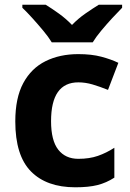

<svg xmlns="http://www.w3.org/2000/svg" viewBox="-20 -786 554 816"><path d="M300 10Q178 10 111.5 -57.5Q45 -125 45 -270Q45 -370 79 -433Q113 -496 173.5 -526Q234 -556 313 -556Q369 -556 410.5 -545Q452 -534 483 -519L439 -404Q404 -418 373.5 -427Q343 -436 313 -436Q197 -436 197 -271Q197 -189 227.5 -150Q258 -111 313 -111Q360 -111 396 -123.5Q432 -136 466 -158V-31Q432 -9 394.5 0.5Q357 10 300 10ZM200 -606Q186 -629 163.5 -656Q141 -683 117.5 -709Q94 -735 75 -753V-766H174Q200 -750 230 -728.5Q260 -707 286 -680Q312 -707 343 -728.5Q374 -750 400 -766H499V-753Q481 -735 457 -709Q433 -683 410.5 -656Q388 -629 374 -606Z"/></svg>

Font: Noto Sans Thaana
Style: Bold
Weight: 700
Designer: David Williams
Foundry: Google Inc.
Version: Version 3.001; ttfautohint (v1.8.4.7-5d5b)